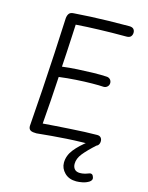

<svg xmlns="http://www.w3.org/2000/svg" viewBox="-145 -865 917 1192"><g transform="rotate(15 313.0 -269.0)"><path d="M149 15Q139 15 126.5 13.5Q114 12 106 4.5Q98 -3 98 -19Q107 -136 114.5 -255Q122 -374 128.5 -491.5Q135 -609 140 -723Q142 -742 150.5 -753Q159 -764 180 -765Q232 -769 286.5 -771.5Q341 -774 402 -775.5Q463 -777 533 -777Q553 -777 561.5 -768Q570 -759 570 -745Q570 -730 561.5 -720Q553 -710 533 -710Q483 -710 440 -709.5Q397 -709 358 -707.5Q319 -706 282.5 -704.5Q246 -703 210 -700Q208 -658 205.5 -610.5Q203 -563 200.5 -516.5Q198 -470 195 -426Q241 -432 293.5 -435Q346 -438 395.5 -439Q445 -440 477 -438Q491 -438 500.5 -429.5Q510 -421 511 -406Q511 -391 501 -381.5Q491 -372 477 -372Q451 -374 403.5 -373.5Q356 -373 300.5 -369.5Q245 -366 192 -359Q188 -284 182.5 -206.5Q177 -129 171 -54Q207 -57 251.5 -60Q296 -63 343.5 -66Q391 -69 435.5 -71Q480 -73 516 -73Q532 -73 540 -64Q548 -55 548 -41Q548 -26 540 -16Q532 -6 516 -6Q495 -6 474 -6Q453 -6 433 -5Q386 -4 338.5 -1Q291 2 244 6Q197 10 149 15ZM464 239Q417 239 389 211Q361 183 361 147Q361 101 392.5 61Q424 21 479 -20H530L531 -10Q480 36 453.5 69Q427 102 427 136Q427 157 438.5 170Q450 183 473 183Q488 183 502 179.5Q516 176 525 172Q536 167 544.5 169.5Q553 172 557 184Q562 195 558.5 203.5Q555 212 546 218Q527 230 504.5 234.5Q482 239 464 239Z"/></g></svg>

Font: Playpen Sans Light
Style: Regular
Weight: 300
Designer: Laura Meseguer, Veronika Burian, José Scaglione
Foundry: TypeTogether
Version: Version 1.001